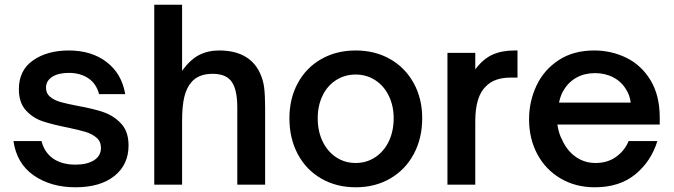

<svg xmlns="http://www.w3.org/2000/svg" viewBox="-20 -783 2858 814"><path d="M37 -185H156Q168 -137 205 -111Q242 -85 300 -85Q349 -85 378.5 -103.5Q408 -122 408 -156Q408 -183 389.5 -199Q371 -215 343.5 -223.5Q316 -232 268 -242Q202 -255 160.5 -269Q119 -283 89.5 -315.5Q60 -348 60 -405Q60 -485 120 -527Q180 -569 272 -569Q368 -569 432 -520Q496 -471 511 -384H400Q388 -429 354 -451.5Q320 -474 272 -474Q227 -474 201 -457Q175 -440 175 -411Q175 -387 192.5 -372.5Q210 -358 236.5 -350.5Q263 -343 310 -334Q377 -322 420 -307Q463 -292 494 -258.5Q525 -225 525 -166Q525 -85 465 -37Q405 11 300 11Q196 11 123.5 -39Q51 -89 37 -185Z M634 0V-763H752V-483Q787 -531 824.5 -550Q862 -569 909 -569Q1034 -569 1080 -478Q1096 -445 1100 -411Q1104 -377 1104 -327V0H986V-327Q986 -411 957 -443Q933 -470 881 -470Q821 -470 791 -434Q771 -411 761.5 -372.5Q752 -334 752 -269V0Z M1207 -282Q1207 -365 1242.5 -430.5Q1278 -496 1342 -532.5Q1406 -569 1488 -569Q1570 -569 1634 -532.5Q1698 -496 1734 -430.5Q1770 -365 1770 -282Q1770 -197 1734.5 -130.5Q1699 -64 1635 -26.5Q1571 11 1488 11Q1406 11 1342 -26Q1278 -63 1242.5 -129.5Q1207 -196 1207 -282ZM1649 -282Q1649 -334 1628.5 -376.5Q1608 -419 1571 -443Q1534 -467 1488 -467Q1442 -467 1405 -443.5Q1368 -420 1347.5 -377.5Q1327 -335 1327 -282Q1327 -226 1348 -183Q1369 -140 1405.5 -116Q1442 -92 1488 -92Q1534 -92 1571 -116.5Q1608 -141 1628.5 -184Q1649 -227 1649 -282Z M1877 0V-559H1995V-489Q2028 -533 2067.5 -551Q2107 -569 2161 -569H2174V-454H2144Q2077 -454 2041 -418Q1995 -375 1995 -270V0Z M2223 -277Q2223 -353 2254.5 -420Q2286 -487 2348.5 -528Q2411 -569 2499 -569Q2573 -569 2636.5 -537.5Q2700 -506 2738.5 -442Q2777 -378 2777 -285V-255H2343Q2349 -216 2362 -193Q2382 -146 2419.5 -119Q2457 -92 2505 -92Q2556 -92 2592.5 -118.5Q2629 -145 2645 -185H2767Q2740 -98 2673 -43.5Q2606 11 2502 11Q2420 11 2356.5 -26.5Q2293 -64 2258 -129.5Q2223 -195 2223 -277ZM2654 -348Q2650 -379 2636 -401Q2616 -436 2581 -454.5Q2546 -473 2503 -473Q2459 -473 2425 -454.5Q2391 -436 2370 -401Q2357 -381 2350 -348Z"/></svg>

Font: Open Sauce One SemiBold
Style: Regular
Weight: 600
Designer: Alfredo Marco Pradil
Foundry: Creative Sauce Fz LLC
Version: Version 1.477